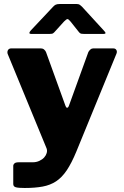

<svg xmlns="http://www.w3.org/2000/svg" viewBox="-20 -771 618 956"><path d="M103 165Q72 165 59 161.5Q46 158 46 145V55Q46 48 52 42.5Q58 37 74 37H143Q161 37 176 30Q191 23 200 13Q209 3 212.5 -9Q216 -21 212 -32L18 -503Q15 -514 20 -522Q25 -530 36 -530H184Q193 -530 199.5 -524.5Q206 -519 209 -512L306 -244Q309 -235 314 -234.5Q319 -234 323 -244L420 -512Q424 -519 430 -524.5Q436 -530 444 -530H544Q555 -530 559.5 -522Q564 -514 560 -504L360 -16Q336 42 312 77.5Q288 113 259 132Q230 151 192 158Q154 165 103 165ZM374 -610 331 -664Q321 -676 316 -676Q311 -676 299 -664L250 -610Q244 -604 239.5 -603Q235 -602 226 -602H135Q127 -602 126.5 -606.5Q126 -611 133 -619L243 -736Q250 -744 257 -747.5Q264 -751 277 -751H362Q372 -751 377.5 -747Q383 -743 388 -738L497 -619Q514 -602 496 -602H399Q391 -602 385 -603Q379 -604 374 -610Z"/></svg>

Font: Libre Franklin Thin ExtraBold
Style: Regular
Weight: 800
Version: Version 3.000